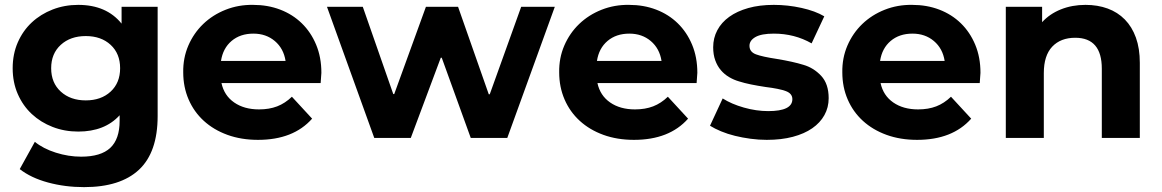

<svg xmlns="http://www.w3.org/2000/svg" viewBox="-20 -566 4767 788"><path d="M627 -538V-90Q627 59 550.5 130.5Q474 202 325 202Q247 202 177 183Q107 164 61 128L123 16Q157 44 209 60.5Q261 77 313 77Q394 77 432.5 41Q471 5 471 -70V-93Q410 -26 301 -26Q245 -26 196 -45Q147 -64 110.5 -98Q74 -132 53 -180Q32 -228 32 -286Q32 -344 53 -392Q74 -440 110.5 -474Q147 -508 196 -527Q245 -546 301 -546Q417 -546 479 -469V-538ZM473 -286Q473 -346 434 -382Q395 -418 332 -418Q269 -418 229.5 -382Q190 -346 190 -286Q190 -226 229.5 -190Q269 -154 332 -154Q395 -154 434 -190Q473 -226 473 -286Z M1296 -225H889Q900 -174 941 -145.5Q982 -117 1043 -117Q1085 -117 1117.5 -129.5Q1150 -142 1178 -169L1261 -79Q1184 8 1039 8Q970 8 913.5 -12.5Q857 -33 816.5 -70Q776 -107 754 -158Q732 -209 732 -269Q731 -328 753 -379Q775 -430 814 -467.5Q853 -505 906 -526Q959 -547 1019 -546Q1079 -546 1130 -526.5Q1181 -507 1218.5 -470.5Q1256 -434 1277.5 -382.5Q1299 -331 1299 -267Q1299 -264 1296 -225ZM887 -316H1152Q1144 -367 1108 -397.5Q1072 -428 1020 -428Q966 -428 930.5 -398Q895 -368 887 -316Z M2257 -538 2062 0H1912L1793 -329H1789L1666 0H1516L1322 -538H1469L1594 -180H1598L1728 -538H1860L1986 -179H1990L2119 -538Z M2839 -225H2432Q2443 -174 2484 -145.5Q2525 -117 2586 -117Q2628 -117 2660.5 -129.5Q2693 -142 2721 -169L2804 -79Q2727 8 2582 8Q2513 8 2456.5 -12.5Q2400 -33 2359.5 -70Q2319 -107 2297 -158Q2275 -209 2275 -269Q2274 -328 2296 -379Q2318 -430 2357 -467.5Q2396 -505 2449 -526Q2502 -547 2562 -546Q2622 -546 2673 -526.5Q2724 -507 2761.5 -470.5Q2799 -434 2820.5 -382.5Q2842 -331 2842 -267Q2842 -264 2839 -225ZM2430 -316H2695Q2687 -367 2651 -397.5Q2615 -428 2563 -428Q2509 -428 2473.5 -398Q2438 -368 2430 -316Z M2894 -50 2946 -162Q2982 -139 3033 -124.5Q3084 -110 3133 -110Q3232 -110 3232 -159Q3232 -182 3205.5 -192Q3179 -202 3122 -209Q3089 -214 3062 -219.5Q3035 -225 3013 -232Q2992 -238 2972.5 -249.5Q2953 -261 2938.5 -278Q2924 -295 2915.5 -318.5Q2907 -342 2907 -372Q2907 -410 2924 -442Q2941 -474 2973 -497Q3005 -520 3051 -533Q3097 -546 3156 -546Q3213 -546 3269.5 -533.5Q3326 -521 3363 -499L3311 -388Q3241 -428 3156 -428Q3105 -428 3080.5 -414Q3056 -400 3056 -378Q3056 -353 3082.5 -343Q3109 -333 3169 -324Q3235 -313 3277 -300Q3319 -288 3350 -255Q3381 -222 3381 -163Q3381 -125 3363.5 -93.5Q3346 -62 3313.5 -39.5Q3281 -17 3234 -4.5Q3187 8 3127 8Q3094 8 3060.5 3.5Q3027 -1 2996.5 -8.5Q2966 -16 2939.5 -27Q2913 -38 2894 -50Z M4001 -225H3594Q3605 -174 3646 -145.5Q3687 -117 3748 -117Q3790 -117 3822.5 -129.5Q3855 -142 3883 -169L3966 -79Q3889 8 3744 8Q3675 8 3618.5 -12.5Q3562 -33 3521.5 -70Q3481 -107 3459 -158Q3437 -209 3437 -269Q3436 -328 3458 -379Q3480 -430 3519 -467.5Q3558 -505 3611 -526Q3664 -547 3724 -546Q3784 -546 3835 -526.5Q3886 -507 3923.5 -470.5Q3961 -434 3982.5 -382.5Q4004 -331 4004 -267Q4004 -264 4001 -225ZM3592 -316H3857Q3849 -367 3813 -397.5Q3777 -428 3725 -428Q3671 -428 3635.5 -398Q3600 -368 3592 -316Z M4658 -308V0H4502V-284Q4502 -411 4393 -411Q4333 -411 4298.5 -374.5Q4264 -338 4264 -266V0H4108V-538H4257V-475Q4288 -509 4334 -527.5Q4380 -546 4435 -546Q4485 -546 4526 -531Q4567 -516 4596.5 -486Q4626 -456 4642 -411.5Q4658 -367 4658 -308Z"/></svg>

Font: CMG Sans
Style: Bold
Weight: 700
Designer: Julieta Ulanovsky
Foundry: Julieta Ulanovsky
Version: Version 7.200